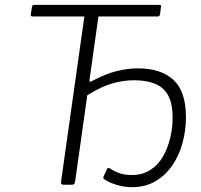

<svg xmlns="http://www.w3.org/2000/svg" viewBox="-20 -762 829 792"><path d="M525 10Q491 10 460.5 0.5Q430 -9 411 -22Q404 -26 407 -33L421 -64Q423 -68 426 -69Q429 -70 434 -67Q455 -53 476 -46.5Q497 -40 524 -40Q567 -40 599.5 -60.5Q632 -81 652 -116Q672 -151 682 -192.5Q692 -234 692 -276Q692 -336 673 -369.5Q654 -403 618.5 -417Q583 -431 533 -431Q489 -431 443.5 -418Q398 -405 340 -369L290 -14Q289 -6 286 -3Q283 0 276 0H243Q236 0 233.5 -3Q231 -6 232 -14L328 -694H115Q106 -694 107 -702L112 -734Q113 -738 114.5 -740Q116 -742 121 -742H637Q642 -742 643.5 -740Q645 -738 644 -734L640 -702Q638 -694 630 -694H386L349 -431Q348 -422 358 -427Q417 -458 462 -469Q507 -480 549 -480Q644 -480 695.5 -432.5Q747 -385 747 -279Q747 -224 733 -172.5Q719 -121 691 -80Q663 -39 621.5 -14.5Q580 10 525 10Z"/></svg>

Font: Libre Franklin ExtraLight
Style: Italic
Weight: 250
Italic angle: -8°
Designer: Pablo Impallari, Rodrigo Fuenzalida, Nhung Nguyen
Foundry: Impallari Type
Version: Version 3.000